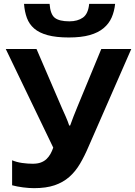

<svg xmlns="http://www.w3.org/2000/svg" viewBox="-20 -969 703 999"><path d="M10 -714H170L303 -405Q310 -390 322 -362.5Q334 -335 340 -316H345Q351 -334 362.5 -363Q374 -392 383 -414L507 -714H663L442 -209Q420 -157 396 -116.5Q372 -76 340 -48Q308 -20 264 -5Q220 10 157 10Q131 10 100 6Q69 2 43 -5V-135Q67 -125 95.5 -121Q124 -117 150 -117Q175 -117 192.5 -123.5Q210 -130 222 -141.5Q234 -153 242.5 -168Q251 -183 257 -201ZM238 -949Q242 -894 265.5 -876Q289 -858 341 -858Q384 -858 411.5 -877.5Q439 -897 444 -949H579Q575 -910 561 -878Q547 -846 519 -822.5Q491 -799 447 -786.5Q403 -774 338 -774Q272 -774 228 -786Q184 -798 158 -820.5Q132 -843 120 -875.5Q108 -908 105 -949Z"/></svg>

Font: BC Sans
Style: Bold
Weight: 700
Designer: Monotype Design Team
Province of B.C.
Foundry: Monotype Imaging Inc.
Version: Version 2.000;GOOG;noto-source:20170915:90ef993387c0